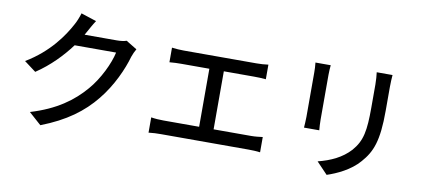

<svg xmlns="http://www.w3.org/2000/svg" viewBox="-76 -1093 3152 1424"><g transform="rotate(10 1500.0 -381.0)"><path d="M553 -778 437 -816C429 -787 412 -746 400 -726C353 -638 260 -499 86 -395L174 -329C279 -399 364 -488 428 -574H740C722 -490 662 -364 588 -279C499 -175 380 -87 187 -29L280 54C467 -18 588 -109 680 -223C770 -333 829 -467 856 -563C863 -583 874 -608 884 -624L802 -674C783 -667 755 -664 727 -664H487L501 -689C512 -709 533 -748 553 -778Z M1080 -146V-31C1112 -35 1144 -36 1173 -36H1833C1854 -36 1893 -35 1920 -31V-146C1894 -143 1865 -139 1833 -139H1551V-576H1778C1807 -576 1840 -575 1868 -572V-682C1841 -678 1809 -676 1778 -676H1231C1208 -676 1168 -678 1142 -682V-572C1168 -575 1209 -576 1231 -576H1442V-139H1173C1144 -139 1110 -141 1080 -146Z M2788 -766H2669C2672 -740 2675 -710 2675 -674C2675 -635 2675 -546 2675 -502C2675 -327 2662 -249 2592 -169C2530 -101 2447 -63 2352 -39L2435 48C2508 24 2609 -22 2674 -98C2748 -182 2784 -267 2784 -496C2784 -539 2784 -629 2784 -674C2784 -710 2786 -740 2788 -766ZM2324 -758H2209C2212 -737 2213 -702 2213 -684C2213 -648 2213 -398 2213 -349C2213 -320 2210 -285 2209 -268H2324C2322 -288 2320 -323 2320 -349C2320 -397 2320 -648 2320 -684C2320 -712 2322 -737 2324 -758Z"/></g></svg>

Font: Noto Sans TC Medium
Style: Regular
Weight: 500
Designer: Ryoko NISHIZUKA 西塚涼子 (kana, bopomofo & ideographs); Paul D. Hunt (Latin, Greek & Cyrillic); Sandoll Communications 산돌커뮤니
Foundry: Adobe
Version: Version 2.004;hotconv 1.0.118;makeotfexe 2.5.65603